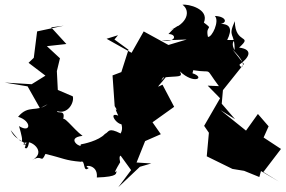

<svg xmlns="http://www.w3.org/2000/svg" viewBox="-62 -661 1201 807"><path d="M434 -513 419 -495 478 -452 448 -358 411 -344 420 -215C446 -173 408 -232 435 -175C383 -196 444 -110 469 -148C400 -187 471 -146 445 -100C391 -127 398 -107 379 -98C353 -69 289 -56 277 -54C286 -32 208 -81 285 -90C245 -119 199 -187 201 -152C219 -206 179 -180 178 -194C222 -179 251 -229 244 -256L181 -283L177 -362L190 -416L135 -467L217 -476L153 -546L206 -553L94 -529L80 -418L58 -397L129 -343L71 -307L-42 -314L54 -298L106 -206L138 -223C92 -187 58 -223 14 -170C72 -153 69 -99 18 -131C41 -51 35 -48 -17 -114C4 -64 59 -68 42 -41C59 -20 66 -99 55 -65C26 -35 39 -70 48 -60C59 -77 141 -25 72 13C117 -16 109 30 129 -14C209 5 209 13 278 19C298 9 285 68 311 45C277 33 352 24 345 85C440 82 423 66 428 61C433 50 403 88 443 21C433 -25 458 10 434 -22L489 54L435 126L526 40L574 26L512 22L548 -68L614 -97L579 -147L670 -212L621 -305C586 -288 606 -296 650 -357C588 -298 603 -296 623 -335C683 -343 710 -333 694 -361C755 -304 803 -335 747 -353C757 -383 754 -446 750 -366C840 -351 793 -385 858 -299L811 -301L863 -248L796 -132L816 -103L807 -4L915 49L964 57L1028 83L1035 58L1110 102L1045 62L1119 -35L1046 -83L1067 -130L1022 -182L972 -112L865 -198L926 -160L870 -225L875 -282L963 -392L915 -453C993 -377 944 -370 945 -390C983 -417 1006 -453 943 -461C1004 -517 926 -472 925 -572C893 -501 926 -527 924 -450C897 -500 955 -492 893 -493C914 -536 912 -566 848 -560C898 -557 894 -592 841 -594C862 -573 829 -503 812 -506C800 -559 839 -533 795 -566C819 -624 728 -645 705 -641C740 -616 727 -560 651 -535C708 -550 694 -572 646 -518C682 -518 680 -481 617 -491L723 -495L646 -472L542 -529L491 -439L386 -498Z"/></svg>

Font: Hussar Lance
Style: ExBd
Weight: 700
Foundry: Cannot Into Space Fonts, PlusOne Fonts
Version: Version 2.270